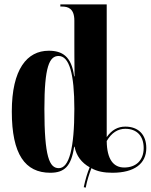

<svg xmlns="http://www.w3.org/2000/svg" viewBox="-20 -780 689 878"><path d="M372 78C378 45 388 16 398 -11C424 4 456 10 494 10C595 10 649 -32 649 -103C649 -164 613 -201 553 -201C519 -201 491 -186 468 -153V-760H256V-750H264C290 -750 320 -742 320 -686V-584C320 -551 320 -509 321 -431H319C307 -523 264 -548 203 -548C104 -548 34 -464 34 -270C34 -74 95 10 210 10C274 10 306 -19 319 -109H321C329 -67 353 -36 390 -15C379 12 370 42 363 76ZM249 -11C206 -11 183 -62 183 -282C183 -476 206 -524 248 -524C297 -524 320 -442 320 -282C320 -101 296 -11 249 -11ZM548 -14C499 -14 469 -51 468 -135C490 -173 519 -191 553 -191C606 -191 637 -158 637 -103C637 -48 603 -14 548 -14Z"/></svg>

Font: Noto Serif Display Condensed Extra
Style: Regular
Weight: 800
Width: 3
Designer: Monotype Design Team
Foundry: Monotype Imaging Inc.
Version: Version 1.900